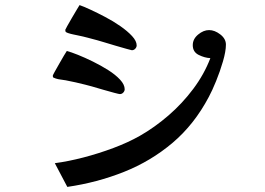

<svg xmlns="http://www.w3.org/2000/svg" viewBox="-20 -729 1040 753"><path d="M469 -379Q469 -372 463.5 -366Q458 -360 450 -360Q447 -360 428 -365Q409 -370 385 -377Q361 -384 340.5 -390Q320 -396 314 -397Q295 -402 276.5 -406Q258 -410 238 -414Q228 -416 218 -417Q208 -418 199 -421Q193 -423 190 -424.5Q187 -426 187 -432Q187 -434 194.5 -447.5Q202 -461 212 -478.5Q222 -496 230.5 -510.5Q239 -525 242 -529Q258 -525 285.5 -514Q313 -503 344.5 -487.5Q376 -472 404.5 -454Q433 -436 451 -416.5Q469 -397 469 -379ZM866 -554Q866 -528 854.5 -488.5Q843 -449 827.5 -411Q812 -373 799 -349Q742 -241 657 -169Q572 -97 466.5 -55Q361 -13 244 4L195 -89Q248 -96 307.5 -111.5Q367 -127 424.5 -148.5Q482 -170 528 -196Q586 -229 640.5 -276Q695 -323 738 -380.5Q781 -438 805 -501Q783 -502 759.5 -513.5Q736 -525 736 -552Q736 -576 757 -593.5Q778 -611 800 -611Q822 -611 844 -594Q866 -577 866 -554ZM516 -551Q516 -544 510.5 -538Q505 -532 497 -532Q495 -532 476 -537.5Q457 -543 432.5 -550Q408 -557 387.5 -563.5Q367 -570 362 -571Q343 -576 324.5 -581Q306 -586 286 -590Q277 -592 267 -594Q257 -596 248 -599Q242 -601 239 -603Q236 -605 236 -612Q236 -613 243.5 -626.5Q251 -640 261.5 -658Q272 -676 281 -691Q290 -706 292 -709Q307 -704 334 -691.5Q361 -679 392.5 -662.5Q424 -646 452 -626.5Q480 -607 498 -587.5Q516 -568 516 -551Z"/></svg>

Font: Kaisei Decol
Style: Bold
Weight: 700
Designer: Font-Kai, 金井和夫
Foundry: KAZUO KANAI
Version: Version 5.003